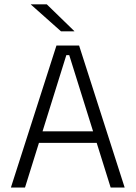

<svg xmlns="http://www.w3.org/2000/svg" viewBox="-20 -844 610 864"><path d="M29 0 234 -639H336L541 0H478L291.5 -596H278.5L92.5 0ZM138.5 -201V-253H431V-201ZM190.5 -824.5 314.5 -704V-703H254.5L119 -823.5V-824.5Z"/></svg>

Font: Anek Odia Light
Style: Regular
Weight: 300
Designer: Yesha Goshar & Mahesh Sahu (Odia), Yesha Goshar (Latin)
Foundry: Ek Type
Version: Version 1.003